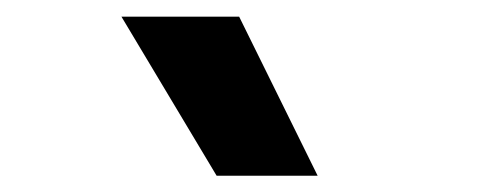

<svg xmlns="http://www.w3.org/2000/svg" viewBox="-20 -828 573 230"><path d="M239.5 -617.5 125.5 -808H266.5L360.5 -617.5Z"/></svg>

Font: Encode Sans Condensed
Style: Bold
Weight: 700
Width: 3
Designer: Multiple Designers
Foundry: Impallari Type
Version: Version 3.000; ttfautohint (v1.8.3) -l 8 -r 50 -G 200 -x 14 